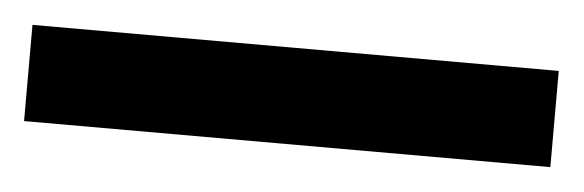

<svg xmlns="http://www.w3.org/2000/svg" viewBox="-26 34 514 169"><g transform="rotate(5 230.5 118.5)"><path d="M463 161V76H-2V161Z"/></g></svg>

Font: Noto Sans Lao Looped ExtraCondensed SemiBold
Style: Regular
Weight: 600
Width: 2
Designer: Mark Frömberg, Ben Mitchell
Foundry: The Fontpad Ltd
Version: Version 1.002